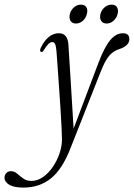

<svg xmlns="http://www.w3.org/2000/svg" viewBox="-150 -584 592 849"><path d="M286 -308Q312.5 -377 337.8 -407Q363 -437 393.5 -437Q422 -437 422 -411Q422 -384 383.5 -369Q353 -360.5 333.5 -338.2Q314 -316 294.5 -265L163 68Q127 162.5 76.2 204Q25.5 245.5 -46.5 245.5Q-88 245.5 -109 233Q-130 220.5 -130 202Q-130 189.5 -122.2 181.2Q-114.5 173 -101 173Q-86.5 173 -74.2 183.8Q-62 194.5 -47.2 205.2Q-32.5 216 -11 216Q15.5 216 40 199Q64.5 182 83.2 154.5Q102 127 113 95Q124 63 124 33Q124 15.5 122.2 -20.5Q120.5 -56.5 117.5 -102.5Q114.5 -148.5 111.2 -196.8Q108 -245 104.8 -288Q101.5 -331 99.5 -360Q97.5 -381.5 93.2 -389.8Q89 -398 81 -398Q65 -398 44 -362.5Q37.5 -351.5 31.5 -354.5Q24 -358 30 -372Q61.5 -437 110.5 -437Q149 -437 152.5 -387Q154 -361 156.8 -318Q159.5 -275 162.8 -223.2Q166 -171.5 169.2 -117.5Q172.5 -63.5 175.5 -15.5ZM186 -480Q169 -480 161.8 -492Q154.5 -504 159 -522Q163.5 -540 177.2 -551.8Q191 -563.5 208 -563.5Q225 -563.5 232 -551.8Q239 -540 234 -522Q230 -504.5 216.5 -492.2Q203 -480 186 -480ZM321.5 -480Q304.5 -480 297.2 -492Q290 -504 294 -522Q299 -540 312.8 -551.8Q326.5 -563.5 343.5 -563.5Q360.5 -563.5 367.5 -551.8Q374.5 -540 370 -522Q365.5 -504.5 352 -492.2Q338.5 -480 321.5 -480Z"/></svg>

Font: Fraunces 144pt Soft Light
Style: Italic
Weight: 300
Italic angle: -16°
Version: Version 1.000;[b76b70a41]